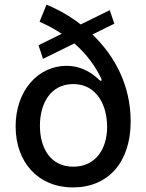

<svg xmlns="http://www.w3.org/2000/svg" viewBox="-20 -791 626 822"><path d="M375.7 -643.5 469.5 -689.6 449.9 -747.5 325.6 -686.4C279.1 -722.3 229 -750.7 179 -771L149.5 -698.2C185 -682.2 216.6 -664.8 244.3 -646.3L144.9 -597.3L164.1 -539.1L298.3 -605.1C353 -557.5 389.2 -505.3 413.4 -454.9C418 -445 412.3 -441.4 404.1 -449.6C365.1 -487.6 316.8 -509.2 265.6 -509.2C141.3 -509.2 46.9 -401.3 46.9 -250C46.9 -96.9 142.8 11.4 292.3 11.4C442.1 11.4 539.4 -94.8 539.4 -271.3C539.4 -426.5 470.5 -552.6 375.7 -643.5ZM293.7 -77.4C194.6 -77.4 150.9 -159.1 150.9 -252.8C150.9 -350.5 198.2 -431.1 293.7 -431.1C395.6 -431.1 438.6 -338.1 438.6 -248.6C438.6 -150.9 387.8 -77.4 293.7 -77.4Z"/></svg>

Font: RA Harald Medium
Style: Regular
Weight: 500
Designer: Rasmus Andersson
Foundry: rsms
Version: Version 3.000;hotconv 1.0.109;makeotfexe 2.5.65596